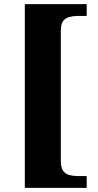

<svg xmlns="http://www.w3.org/2000/svg" viewBox="-20 -780 476 928"><path d="M100 128V-760H399V-703H356Q334 -703 315 -698Q296 -693 285 -678Q274 -663 274 -631V-1Q274 30 285 45.5Q296 61 315 66Q334 71 356 71H399V128Z"/></svg>

Font: Noto Serif Hebrew ExtraBold
Style: Regular
Weight: 800
Version: Version 2.003